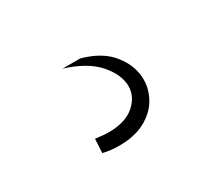

<svg xmlns="http://www.w3.org/2000/svg" viewBox="-56 -118 509 444"><g transform="rotate(-30 199.0 104.0)"><path d="M160 214Q150 214 139.5 213Q129 212 117 209L119 172Q129 173 137 174Q145 175 154 175Q199 175 223 154Q247 133 247 105Q247 75 220 43.5Q193 12 135 -6H182Q234 8 259.5 40.5Q285 73 285 109Q285 136 271 160Q257 184 229 199Q201 214 160 214Z"/></g></svg>

Font: Yaldevi ExtraLight ExtraLight
Style: Regular
Weight: 250
Version: Version 1.100